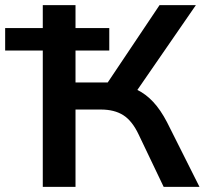

<svg xmlns="http://www.w3.org/2000/svg" viewBox="-32 -725 804 745"><path d="M134 0V-529H-12V-616H134V-705H261V-616H392V-529H261V-405H386L587 -705H728L501 -376Q534 -360 562.5 -329.5Q591 -299 616 -251L742 0H603L506 -203Q481 -256 446.5 -278Q412 -300 359 -300H261V0Z"/></svg>

Font: MulishBold
Style: Bold
Weight: 700
Designer: Vernon Adams
Foundry: Vernon Adams
Version: Version 3.602; ttfautohint (v1.8.3)